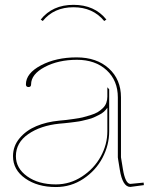

<svg xmlns="http://www.w3.org/2000/svg" viewBox="-20 -755 615 778"><path d="M277.8 -725.6Q198.2 -725.6 153.3 -669.9L145 -675.8Q192.4 -735.4 277.8 -735.4Q363.3 -735.4 411.1 -675.8L402.3 -669.9Q356.4 -725.6 277.8 -725.6ZM562 -15.1 563 -4.9 508.3 2.4H507.8Q476.6 2.4 465.3 -67.9Q464.4 -73.2 462.4 -85.9Q460.4 -98.6 459 -106.9Q457.5 -115.2 457.5 -117.2V-360.4Q457.5 -428.7 411.9 -470.7Q366.2 -512.7 292 -512.7Q216.3 -512.7 161.1 -483.4Q106 -454.1 106 -413.1Q106 -402.3 95.7 -402.3Q85 -402.3 85 -413.1Q85 -458 146 -490.2Q207 -522.5 290.5 -522.5Q371.6 -522.5 420.9 -477.8Q470.2 -433.1 470.2 -360.4V-117.7L478 -69.8Q487.8 -10.3 508.3 -9.8ZM415 -318.4Q409.2 -309.6 400.9 -302.2Q392.6 -294.9 381.1 -289.3Q369.6 -283.7 360.4 -279.3Q351.1 -274.9 335.7 -271.2Q320.3 -267.6 311.8 -265.4Q303.2 -263.2 285.6 -261Q268.1 -258.8 262.7 -258.1Q257.3 -257.3 239.7 -255.6Q222.2 -253.9 220.7 -253.9Q144 -246.1 94.2 -211.4Q44.4 -176.8 44.4 -122.1Q44.4 -73.2 90.1 -40.5Q135.7 -7.8 206.5 -7.8Q263.7 -7.8 312.5 -39.8Q361.3 -71.8 388.2 -120.8Q415 -169.9 415 -222.7ZM415 -401.4 422.4 -393.1V-222.7Q422.4 -167 395.3 -115.5Q368.2 -64 317.9 -30.5Q267.6 2.9 206.5 2.9Q131.8 2.9 82.3 -32Q32.7 -66.9 32.7 -122.1Q32.7 -163.1 59.3 -194.8Q85.9 -226.6 127.2 -243.9Q168.5 -261.2 219.7 -266.1Q240.7 -268.1 249 -269Q257.3 -270 280 -273.2Q302.7 -276.4 314.7 -279.3Q326.7 -282.2 345.7 -288.1Q364.7 -293.9 375.7 -300.5Q386.7 -307.1 397 -317.1Q407.2 -327.1 411.1 -339.4Q415 -351.1 415 -363.8Z"/></svg>

Font: ZnikomitNo25
Style: Regular
Weight: 100
Designer: gluk
Foundry: gluk
Version: Version 0.56